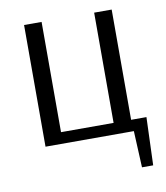

<svg xmlns="http://www.w3.org/2000/svg" viewBox="-76 -564 673 777"><g transform="rotate(-10 261.0 -175.0)"><path d="M445 150 438 0H75V-500H147V-47H363V-500H435V-47H498L491 150Z"/></g></svg>

Font: Arsenal SC
Style: Regular
Weight: 400
Designer: Andrij Shevchenko
Foundry: Stairsfor
Version: Version 2.001; ttfautohint (v1.8.4.7-5d5b)